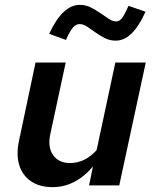

<svg xmlns="http://www.w3.org/2000/svg" viewBox="-20 -762 640 789"><path d="M196 7Q143 7 107.5 -17Q72 -41 59 -84Q46 -127 58 -183L126 -505H250L187 -212Q175 -158 198 -125Q221 -92 268 -92Q329 -92 377 -145L454 -505H579L470 0H346L362 -78Q327 -36 285 -14.5Q243 7 196 7ZM251 -598 182 -623Q237 -742 308 -742Q332 -742 353 -731.5Q374 -721 392.5 -708Q411 -695 427 -684.5Q443 -674 458 -674Q470 -674 480.5 -686.5Q491 -699 508 -738L578 -714Q525 -595 456 -595Q431 -595 410.5 -605.5Q390 -616 372 -629Q354 -642 338 -652.5Q322 -663 307 -663Q292 -663 279.5 -648.5Q267 -634 251 -598Z"/></svg>

Font: Red Hat Mono SemiBold
Style: Italic
Weight: 600
Italic angle: -12°
Monospace: yes
Designer: Pentagram, MCKL
Foundry: MCKL
Version: Version 1.030